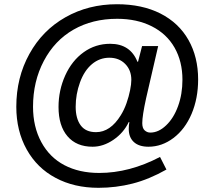

<svg xmlns="http://www.w3.org/2000/svg" viewBox="-20 -730 1015 908"><path d="M917 -354Q917 -265.1 886.2 -191.9Q855 -118.7 800.3 -77.4Q745.6 -36.1 682.1 -36.1Q637.2 -36.1 613 -58.3Q588.9 -80.6 588.9 -120.1Q588.9 -138.2 591.8 -152.8H588.9Q564.5 -101.6 516.4 -68.8Q468.3 -36.1 418 -36.1Q341.3 -36.1 299.1 -85.7Q256.8 -135.3 256.8 -224.1Q256.8 -303.2 288.6 -373.5Q320.3 -443.4 376 -483.2Q431.6 -522.9 501 -522.9Q596.2 -522.9 629.9 -438H632.8L651.9 -512.2H728L670.9 -265.1Q652.8 -182.1 652.8 -147.9Q652.8 -123.5 664.3 -113.3Q675.8 -103 690.9 -103Q730 -103 765.6 -137.2Q801.3 -170.9 822 -227.8Q842.8 -284.7 842.8 -353Q842.8 -439 805.7 -504.4Q768.6 -569.8 698 -605.5Q627.4 -641.1 534.2 -641.1Q417 -641.1 327.6 -589.8Q238.3 -538.6 187.3 -441.9Q136.2 -345.2 136.2 -225.1Q136.2 -130.4 175.3 -58.1Q214.4 14.2 284.4 51Q354.5 87.9 449.2 87.9Q592.3 87.9 736.8 12.2L767.1 71.8Q685.1 118.2 606.7 138.2Q528.3 158.2 445.8 158.2Q330.6 158.2 243.2 111.3Q155.3 64.9 106.2 -23.2Q57.1 -111.3 57.1 -225.1Q57.1 -363.3 119.1 -475.1Q180.7 -586.9 289.6 -648.4Q398.4 -710 533.2 -710Q651.9 -710 738.8 -666Q825.7 -621.6 871.3 -541Q917 -460.4 917 -354ZM601.1 -352.1Q601.1 -398.4 572 -427.7Q543 -457 497.1 -457Q451.2 -457 415 -426.8Q378.4 -396 358.2 -340.1Q337.9 -284.2 337.9 -225.1Q337.9 -169.4 361.6 -137.2Q385.3 -105 434.1 -105Q502 -105 551.3 -185.1Q567.4 -210.9 578.4 -242.4Q589.4 -273.9 595.2 -303.2Q601.1 -332.5 601.1 -352.1Z"/></svg>

Font: Arimo
Style: Bold
Weight: 700
Designer: Steve Matteson
Foundry: Monotype Imaging Inc.
Version: Version 1.33